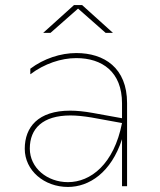

<svg xmlns="http://www.w3.org/2000/svg" viewBox="-20 -737 632 760"><path d="M463 0H483V-329C483 -469 392 -527 282 -527C220 -527 153 -505 100 -465V-443C156 -485 222 -507 282 -507C384 -507 463 -453 463 -328V-269L347 -290C314 -296 284 -299 258 -299C131 -299 78 -234 78 -148C78 -62 155 3 249 3C333 3 420 -54 463 -186ZM151 -607H180L289 -703L398 -607H427L305 -717H273ZM98 -149C98 -228 149 -280 259 -280C284 -280 311 -277 342 -272L463 -250C431 -87 339 -16 249 -16C167 -16 98 -72 98 -149Z"/></svg>

Font: Chess Sans Thin
Style: Regular
Weight: 100
Designer: Wolf Bōese
Foundry: Wolf Bōese
Version: Version 7.223;Glyphs 3.3 (3306)